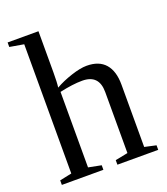

<svg xmlns="http://www.w3.org/2000/svg" viewBox="-129 -784 758 874"><g transform="rotate(-20 250.0 -347.0)"><path d="M159.2 -495.1Q159.2 -444.3 155.8 -421.9Q190.9 -441.9 235.6 -456.5Q280.3 -471.2 311 -471.2Q370.6 -471.2 400.9 -436.5Q431.2 -401.9 431.2 -335.9V-34.2L486.8 -22V0H289.1V-22L350.1 -34.2V-330.1Q350.1 -414.1 269 -414.1Q223.1 -414.1 159.2 -399.9V-34.2L221.2 -22V0H20V-22L78.1 -34.2V-660.2L9.8 -671.9V-693.8H159.2Z"/></g></svg>

Font: Tinos
Style: Regular
Weight: 400
Designer: Steve Matteson
Foundry: Monotype Imaging Inc.
Version: Version 1.23